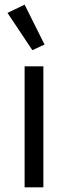

<svg xmlns="http://www.w3.org/2000/svg" viewBox="-20 -799 290 819"><path d="M118 -585 170 -609 85 -779 12 -744ZM165 0V-516H85V0Z"/></svg>

Font: IBM Plex Thai Looped
Style: Regular
Weight: 400
Designer: Mike Abbink, Paul van der Laan, Pieter van Rosmalen, Ben Mitchell, Mark Frömberg
Foundry: Bold Monday
Version: Version 1.0